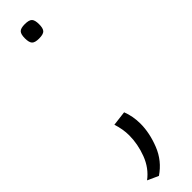

<svg xmlns="http://www.w3.org/2000/svg" viewBox="-265 -517 698 698"><g transform="rotate(-45 84.0 -168.5)"><path d="M57 -47 114 -54Q127 -21 127 17Q127 65 106.5 116.5Q86 168 40 199L-2 180Q34 153 51 108Q68 63 68 18Q68 -13 57 -47ZM49 -499Q49 -520 56.5 -528Q64 -536 85 -536Q107 -536 114.5 -528Q122 -520 122 -499Q122 -478 114.5 -470Q107 -462 85 -462Q64 -462 56.5 -470Q49 -478 49 -499Z"/></g></svg>

Font: Georama Light
Style: Regular
Weight: 300
Designer: Jean-Baptiste Levee
Foundry: Production Type
Version: Version 1.000